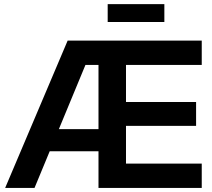

<svg xmlns="http://www.w3.org/2000/svg" viewBox="-20 -928 1048 948"><path d="M5.4 0 314 -727.5H976.1V-607.4H602.1V-424.3H948.2V-306.6H602.1V-120.1H976.1V0H466.3V-607.4H401.9L150.4 0ZM172.9 -181.2V-290.5H516.1V-181.2ZM791.5 -907.7V-819.3H511.7V-907.7Z"/></svg>

Font: Inter Cardless Display
Style: Bold
Weight: 700
Designer: Rasmus Andersson
Foundry: rsms
Version: Version 4.001;git-9221beed3